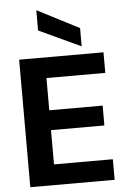

<svg xmlns="http://www.w3.org/2000/svg" viewBox="-62 -1006 696 1050"><g transform="rotate(-5 285.5 -480.5)"><path d="M61 0V-700H524V-587H201V-410H494V-301H201V-113H524V0ZM408 -743 178 -850V-961H179L408 -843Z"/></g></svg>

Font: DM Sans 28pt ExtraBold
Style: Regular
Weight: 800
Version: Version 4.004;gftools[0.9.30]